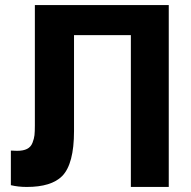

<svg xmlns="http://www.w3.org/2000/svg" viewBox="-20 -740 758 760"><path d="M48 -143Q72 -143 87 -150.5Q102 -158 108.5 -174.5Q115 -191 116.5 -205Q118 -219 118 -243V-720H648V0H498V-601H273V-221Q273 -91 226 -43Q183 0 86 0Q52 0 23 -7V-144L47 -143Z"/></svg>

Font: cwTeXHei
Style: Medium
Weight: 500
Version: Version 1.17